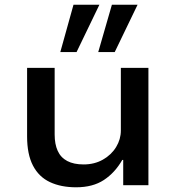

<svg xmlns="http://www.w3.org/2000/svg" viewBox="-20 -786 747 815"><path d="M303 9Q239 9 192 -13Q145 -35 120 -83Q95 -131 95 -207V-498H212V-215Q212 -174 225 -145.5Q238 -117 265.5 -102.5Q293 -88 335 -88Q381 -88 417 -108.5Q453 -129 473 -162Q493 -195 493 -232V-498H610V0H503V-107H499Q468 -53 421 -22Q374 9 303 9ZM397 -565 455 -766H564L467 -565ZM236 -565 292 -766H402L305 -565Z"/></svg>

Font: Nunito Sans 7pt SemiExpanded SemiBold
Style: Regular
Weight: 600
Width: 6
Designer: Vernon Adams
Foundry: Vernon Adams
Version: Version 3.101;gftools[0.9.27]